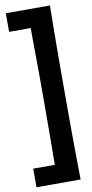

<svg xmlns="http://www.w3.org/2000/svg" viewBox="-102 -903 485 1016"><g transform="rotate(-10 140.5 -395.5)"><path d="M124 -28Q125 -111 125.5 -207.5Q126 -304 126 -390Q126 -433 126 -480.5Q126 -528 125.5 -576.5Q125 -625 124.5 -672.5Q124 -720 124 -763H8V-863H245Q244 -800 243.5 -742Q243 -684 242.5 -626.5Q242 -569 242 -511Q242 -453 242 -390Q242 -327 242 -270.5Q242 -214 242.5 -158.5Q243 -103 243.5 -47Q244 9 245 72H8V-28Z"/></g></svg>

Font: Ranchers
Style: Regular
Weight: 400
Designer: Pablo Impallari, Brenda Gallo
Foundry: Pablo Impallari, Brenda Gallo
Version: Version 1.000; ttfautohint (v0.8) -G 200 -r 50